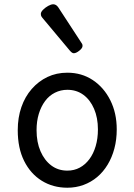

<svg xmlns="http://www.w3.org/2000/svg" viewBox="-20 -859 629 898"><path d="M295 19Q228 19 175.5 -13.5Q123 -46 93 -106Q63 -166 63 -250Q63 -309 80 -358Q97 -407 128.5 -443Q160 -479 202 -499Q244 -519 295 -519Q362 -519 414 -484.5Q466 -450 496 -390Q526 -330 526 -254Q526 -206 515 -164.5Q504 -123 483.5 -89Q463 -55 434.5 -31Q406 -7 370.5 6Q335 19 295 19ZM295 -61Q327 -61 353 -75Q379 -89 398 -114.5Q417 -140 427.5 -175.5Q438 -211 438 -254Q438 -308 420 -350Q402 -392 370 -415.5Q338 -439 295 -439Q264 -439 237 -425.5Q210 -412 191 -386.5Q172 -361 161.5 -326.5Q151 -292 151 -250Q151 -194 169.5 -151.5Q188 -109 220 -85Q252 -61 295 -61ZM325 -610Q321 -610 316.5 -613Q312 -616 306 -623L183 -770Q176 -778 173.5 -782.5Q171 -787 171 -794Q171 -803 181.5 -813.5Q192 -824 205.5 -831.5Q219 -839 229 -839Q243 -839 253 -824L360 -660Q365 -653 365.5 -650Q366 -647 366 -644Q366 -634 351 -622Q336 -610 325 -610Z"/></svg>

Font: Playwrite AT
Style: Regular
Weight: 400
Designer: Veronika Burian, José Scaglione
Foundry: TypeTogether
Version: Version 1.002